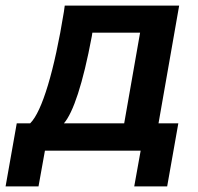

<svg xmlns="http://www.w3.org/2000/svg" viewBox="-76 -540 711 688"><path d="M-56 128H62L85 0H428L405 128H523L563 -98H492L566 -520H156L153 -498C119 -288 75 -140 32 -98H-16ZM153 -98C186 -136 221 -239 253 -410L255 -423H426L369 -98Z"/></svg>

Font: Fixel Display SemiBold
Style: Italic
Weight: 600
Italic angle: -10°
Designer: AlfaBravo + MacPaw
Foundry: Kyrylo Tkachov, Marchela Mozhyna, Serhii Makarenko, Maria Weinstein, Zakhar Kryvoshyya
Version: Version 1.210;Glyphs 3.2 (3217)